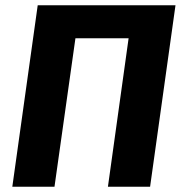

<svg xmlns="http://www.w3.org/2000/svg" viewBox="-20 -713 695 733"><path d="M650 -693H124L27 0H188L268 -567H471L392 0H553Z"/></svg>

Font: Fira Sans
Style: Bold Italic
Weight: 700
Italic angle: -8°
Designer: bBox Type GmbH & Carrois Corporate GbR & Edenspiekermann AG
Foundry: bBox Type GmbH & Carrois Corporate GbR & Edenspiekermann AG
Version: Version 4.301;PS 004.301;hotconv 1.0.88;makeotf.lib2.5.64775